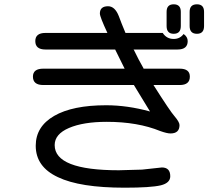

<svg xmlns="http://www.w3.org/2000/svg" viewBox="-20 -804 1040 892"><path d="M602 -572 624 -528 646 -488 647 -485H815Q862 -485 862 -448Q862 -409 815 -409H693Q771 -286 790 -265Q814 -237 814 -223Q814 -184 772 -184Q756 -184 725 -195Q620 -238 476 -238Q367 -238 300.5 -209.5Q234 -181 234 -130Q234 -13 532 -13L640 -16L732 -26Q771 -26 771 15Q771 46 727 57Q680 68 559 68Q351 68 249 19Q146 -29 146 -127Q146 -216 231.5 -265.5Q317 -315 473 -315Q572 -315 677 -286L602 -409H181Q133 -409 133 -448Q133 -485 181 -485H559L515 -574H191Q144 -574 144 -613Q144 -651 191 -651H479Q444 -726 444 -741Q444 -775 482 -775Q514 -775 532 -729Q544 -696 563 -651H736Q754 -623 787 -623Q816 -623 833 -646Q852 -633 852 -613Q852 -574 805 -574H600ZM754 -749Q754 -784 787 -784Q820 -784 820 -749V-683Q820 -647 787 -647Q754 -647 754 -683ZM861 -749Q861 -784 895 -784Q928 -784 928 -749V-683Q928 -647 895 -647Q861 -647 861 -683Z"/></svg>

Font: 寒蝉全圆体
Style: Regular
Weight: 400
Designer: Warren2060
      Designed by Motoya company      

      [Varela Round]
      Joe Prince(Latin component); Avraham Cornf
Foundry: ChillType
Version: Version 3.200